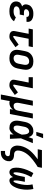

<svg xmlns="http://www.w3.org/2000/svg" viewBox="1692 -2498 1017 4440"><g transform="rotate(90 2200.0 -278.5)"><path d="M241 12Q211 12 182 9Q153 6 126 -3Q99 -12 75.5 -27Q52 -42 36.5 -64.5Q21 -87 16 -116Q11 -145 17 -175Q21 -194 30 -212.5Q39 -231 55 -244.5Q71 -258 89.5 -267Q108 -276 129 -282Q114 -291 103.5 -303Q93 -315 87 -330.5Q81 -346 81 -364Q81 -382 85 -400Q89 -422 99.5 -443.5Q110 -465 127 -482Q144 -499 164.5 -511Q185 -523 207.5 -530Q230 -537 252.5 -539.5Q275 -542 297 -542Q322 -542 346.5 -539.5Q371 -537 393 -529.5Q415 -522 434.5 -509.5Q454 -497 467 -478.5Q480 -460 484.5 -436Q489 -412 484 -388L483 -383H370L371 -385Q373 -399 367.5 -412Q362 -425 351 -432.5Q340 -440 325.5 -442.5Q311 -445 297 -445Q281 -445 265.5 -442.5Q250 -440 235 -432Q220 -424 209 -410.5Q198 -397 195 -381Q193 -371 195 -361.5Q197 -352 203.5 -345.5Q210 -339 218 -334.5Q226 -330 235.5 -328Q245 -326 255 -325Q265 -324 275 -324H336L317 -227H256Q244 -227 231.5 -226Q219 -225 206 -222.5Q193 -220 180.5 -215.5Q168 -211 157 -203Q146 -195 138 -183.5Q130 -172 128 -159Q125 -146 129 -133Q133 -120 142 -111.5Q151 -103 163 -98Q175 -93 188 -90Q201 -87 214.5 -86Q228 -85 241 -85Q259 -85 278 -87Q297 -89 315 -95Q333 -101 350.5 -111.5Q368 -122 380 -138L472 -94Q454 -66 426 -44.5Q398 -23 367 -10Q336 3 304 7.5Q272 12 241 12Z M824 12Q805 12 787 9.5Q769 7 753.5 0.5Q738 -6 725 -17.5Q712 -29 705 -44.5Q698 -60 697 -78Q696 -96 700 -114L762 -433H641L660 -530H1070L1051 -433H877L811 -96Q810 -89 813.5 -82.5Q817 -76 824 -76Q829 -76 834 -77Q839 -78 843 -81L1012 -201L1072 -128L903 -9Q893 -3 883.5 1Q874 5 864 7.5Q854 10 843.5 11Q833 12 824 12Z M1325 12Q1293 12 1263 6Q1233 0 1207.5 -15Q1182 -30 1164.5 -54Q1147 -78 1139 -107Q1131 -136 1132.5 -168Q1134 -200 1140 -231L1163 -351Q1168 -378 1178 -404Q1188 -430 1205 -453Q1222 -476 1245.5 -494Q1269 -512 1295 -523Q1321 -534 1347.5 -538Q1374 -542 1401 -542Q1433 -542 1463.5 -536Q1494 -530 1519.5 -515Q1545 -500 1562.5 -476Q1580 -452 1587.5 -423Q1595 -394 1594 -362Q1593 -330 1587 -299L1564 -179Q1558 -152 1548 -126Q1538 -100 1521 -77Q1504 -54 1480.5 -36Q1457 -18 1431.5 -7Q1406 4 1379 8Q1352 12 1325 12ZM1327 -85Q1348 -85 1370.5 -92.5Q1393 -100 1411 -116.5Q1429 -133 1439 -154Q1449 -175 1453 -197L1476 -317Q1479 -332 1480 -347.5Q1481 -363 1479 -378Q1477 -393 1471 -406Q1465 -419 1454.5 -428Q1444 -437 1429.5 -441Q1415 -445 1399 -445Q1378 -445 1355.5 -437.5Q1333 -430 1315.5 -413.5Q1298 -397 1288 -376Q1278 -355 1274 -333L1250 -213Q1247 -198 1246 -182.5Q1245 -167 1247 -152Q1249 -137 1255 -124Q1261 -111 1272 -102Q1283 -93 1297 -89Q1311 -85 1327 -85Z M1950 12Q1932 12 1914 9.5Q1896 7 1880 0.5Q1864 -6 1851.5 -17.5Q1839 -29 1831.5 -44.5Q1824 -60 1823.5 -78Q1823 -96 1827 -114L1889 -433H1765V-530H2022L1937 -96Q1936 -89 1940 -82.5Q1944 -76 1951 -76Q1955 -76 1960 -77Q1965 -78 1970 -81L2117 -185L2176 -113L2029 -9Q2020 -3 2010 1Q2000 5 1990 7.5Q1980 10 1970 11Q1960 12 1950 12Z M2166 210 2310 -530H2424L2362 -213Q2359 -198 2358 -183.5Q2357 -169 2358 -154.5Q2359 -140 2363.5 -127Q2368 -114 2377 -104Q2386 -94 2399.5 -89.5Q2413 -85 2428 -85Q2447 -85 2466.5 -91.5Q2486 -98 2501 -112Q2516 -126 2525.5 -144.5Q2535 -163 2538 -182L2606 -530H2720L2617 0H2503L2517 -71Q2503 -52 2486 -36Q2469 -20 2448.5 -9Q2428 2 2406.5 7Q2385 12 2363 12Q2351 12 2339 10.5Q2327 9 2316 5Q2314 30 2309.5 55Q2305 80 2300 105L2280 210Z M2942 12Q2912 12 2883 5.5Q2854 -1 2831.5 -17.5Q2809 -34 2794.5 -58.5Q2780 -83 2774.5 -111.5Q2769 -140 2770.5 -170.5Q2772 -201 2778 -231L2801 -351Q2806 -376 2815 -401Q2824 -426 2838.5 -448.5Q2853 -471 2873.5 -489.5Q2894 -508 2918 -520.5Q2942 -533 2967.5 -537.5Q2993 -542 3018 -542Q3043 -542 3066 -534Q3089 -526 3106 -510Q3123 -494 3134 -473.5Q3145 -453 3151 -430Q3161 -455 3170 -480Q3179 -505 3188 -530H3291Q3275 -491 3259 -452Q3243 -413 3228 -374L3227 -373Q3215 -343 3203.5 -313.5Q3192 -284 3179 -255Q3183 -191 3185 -127.5Q3187 -64 3191 0H3088Q3088 -21 3088.5 -42.5Q3089 -64 3090 -85Q3077 -66 3061.5 -48.5Q3046 -31 3026.5 -17Q3007 -3 2985.5 4.5Q2964 12 2942 12ZM2942 -85Q2962 -85 2981.5 -97Q3001 -109 3014.5 -125Q3028 -141 3039 -159.5Q3050 -178 3060 -197Q3070 -216 3078 -235Q3086 -254 3094 -274Q3093 -291 3092 -309Q3091 -327 3089 -344Q3087 -361 3083 -378Q3079 -395 3071 -409.5Q3063 -424 3049.5 -434.5Q3036 -445 3018 -445Q2998 -445 2978.5 -435.5Q2959 -426 2945 -409Q2931 -392 2923 -372.5Q2915 -353 2912 -333L2888 -213Q2886 -199 2884.5 -185Q2883 -171 2883.5 -157.5Q2884 -144 2887.5 -130.5Q2891 -117 2897.5 -106.5Q2904 -96 2916 -90.5Q2928 -85 2942 -85Z M3031 -610 3075 -767H3176L3114 -610Z M3471 210V113H3507Q3520 113 3533.5 110.5Q3547 108 3559.5 101Q3572 94 3580.5 82Q3589 70 3592 56Q3594 44 3591 32Q3588 20 3579 12.5Q3570 5 3558 2.5Q3546 0 3533 0Q3501 -1 3471 -6.5Q3441 -12 3417 -27.5Q3393 -43 3377 -67Q3361 -91 3353.5 -119.5Q3346 -148 3347 -179Q3348 -210 3354 -241V-244Q3367 -304 3395.5 -361.5Q3424 -419 3467 -469Q3510 -519 3560 -562Q3610 -605 3664 -643H3432L3451 -740H3861L3842 -643Q3801 -617 3760.5 -590Q3720 -563 3681.5 -532.5Q3643 -502 3607.5 -468Q3572 -434 3542.5 -395.5Q3513 -357 3493 -313.5Q3473 -270 3465 -226Q3460 -202 3461 -179Q3462 -156 3472 -137.5Q3482 -119 3501.5 -108.5Q3521 -98 3544 -97Q3567 -96 3590 -94Q3613 -92 3633.5 -84.5Q3654 -77 3671 -63.5Q3688 -50 3697.5 -31.5Q3707 -13 3708.5 10Q3710 33 3706 56Q3702 78 3693 99.5Q3684 121 3669.5 139.5Q3655 158 3635 172.5Q3615 187 3594 195.5Q3573 204 3551 207Q3529 210 3507 210Z M3963 12Q3935 12 3913 -2.5Q3891 -17 3879 -40Q3867 -63 3862.5 -89.5Q3858 -116 3857.5 -143Q3857 -170 3860 -198Q3863 -226 3868 -254Q3883 -328 3912.5 -401Q3942 -474 3983 -542L4077 -494Q4040 -433 4015 -368Q3990 -303 3977 -237Q3975 -229 3973.5 -220.5Q3972 -212 3971 -203.5Q3970 -195 3969 -187Q3968 -179 3966.5 -170.5Q3965 -162 3965 -154Q3965 -146 3965 -137.5Q3965 -129 3965.5 -121Q3966 -113 3967.5 -105Q3969 -97 3972.5 -89.5Q3976 -82 3984 -82Q3992 -82 3998.5 -89.5Q4005 -97 4009.5 -104.5Q4014 -112 4017.5 -120Q4021 -128 4024 -136Q4027 -144 4029.5 -152Q4032 -160 4034.5 -168Q4037 -176 4039 -184Q4041 -192 4043 -200Q4045 -208 4047 -216Q4049 -224 4051 -232.5Q4053 -241 4054.5 -249Q4056 -257 4057 -265L4073 -345H4185L4169 -265Q4168 -257 4166.5 -249Q4165 -241 4163.5 -233Q4162 -225 4160.5 -216.5Q4159 -208 4158 -200Q4157 -192 4156 -184Q4155 -176 4154.5 -168Q4154 -160 4153.5 -152Q4153 -144 4153 -136Q4153 -128 4153.5 -120Q4154 -112 4155 -104.5Q4156 -97 4159.5 -89.5Q4163 -82 4171 -82Q4179 -82 4185.5 -90Q4192 -98 4196.5 -105.5Q4201 -113 4204 -121Q4207 -129 4210 -137Q4213 -145 4216 -153.5Q4219 -162 4221 -170Q4223 -178 4226 -186Q4229 -194 4231 -202.5Q4233 -211 4234.5 -219Q4236 -227 4238 -235.5Q4240 -244 4241.5 -252Q4243 -260 4245 -268Q4258 -334 4258.5 -398.5Q4259 -463 4244 -523L4351 -542Q4366 -474 4367.5 -401Q4369 -328 4354 -254Q4349 -226 4341 -198Q4333 -170 4321.5 -143Q4310 -116 4295.5 -89.5Q4281 -63 4260 -40Q4239 -17 4211 -2.5Q4183 12 4155 12Q4138 12 4123.5 6Q4109 0 4099.5 -12.5Q4090 -25 4084.5 -40Q4079 -55 4076 -71Q4067 -55 4055.5 -40Q4044 -25 4029.5 -12.5Q4015 0 3997.5 6Q3980 12 3963 12Z"/></g></svg>

Font: Lode Term
Style: Bold Italic
Weight: 700
Italic angle: -11°
Monospace: yes
Designer: Belleve Invis
Foundry: Belleve Invis
Version: Version 29.2.0